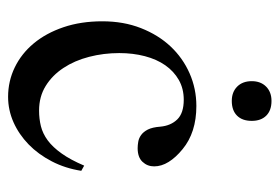

<svg xmlns="http://www.w3.org/2000/svg" viewBox="-130 -559 704 484"><g transform="rotate(90 222.0 -317.0)"><path d="M410.6 -169.9Q404.3 -129.4 386.7 -95.5Q369.1 -61.5 344 -37.1Q318.8 -12.7 288.1 1Q257.3 14.6 224.1 14.6Q184.6 14.6 149.9 -2.2Q115.2 -19 89.4 -50Q63.5 -81.1 48.6 -125Q33.7 -168.9 33.7 -223.1Q33.7 -276.4 50.8 -320.1Q67.9 -363.8 96.9 -394.8Q126 -425.8 164.8 -442.9Q203.6 -460 247.1 -460Q314 -460 356 -425.3Q377 -408.2 388.2 -390.1Q399.4 -372.1 399.4 -353.5Q399.4 -336.4 387.9 -324.2Q376.5 -312 353.5 -312Q346.2 -312 337.4 -313.5Q328.6 -314.9 320.6 -320.6Q312.5 -326.2 306.6 -337.6Q300.8 -349.1 299.3 -369.1Q296.9 -395.5 281 -411.9Q265.1 -428.2 231.4 -428.2Q203.6 -428.2 181.6 -415.8Q159.7 -403.3 144.5 -381.6Q129.4 -359.9 121.6 -330.1Q113.8 -300.3 113.8 -265.6Q113.8 -226.1 123.3 -189.5Q132.8 -152.8 151.4 -124.8Q169.9 -96.7 196.8 -80.1Q223.6 -63.5 258.8 -63.5Q279.3 -63.5 298.1 -68.1Q316.9 -72.8 334 -85.4Q351.1 -98.1 366.9 -120.4Q382.8 -142.6 397.5 -177.2ZM284.7 -599.6Q284.7 -575.7 271.5 -562.5Q258.3 -549.3 234.4 -549.3Q211.9 -549.3 198.2 -563Q184.6 -576.7 184.6 -599.6Q184.6 -622.1 198.2 -635.7Q211.9 -649.4 234.4 -649.4Q258.3 -649.4 271.5 -636.2Q284.7 -623 284.7 -599.6Z"/></g></svg>

Font: Doulos SIL Compact
Style: Regular
Weight: 400
Designer: Walt Agee, Victor Gaultney, Peter Martin, Debbi Hosken
Foundry: SIL International
Version: Version 4.110; 2011; Maintenance release ; LnSpcTght